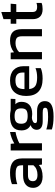

<svg xmlns="http://www.w3.org/2000/svg" viewBox="1019 -1675 832 2910"><g transform="rotate(-90 1435.0 -220.0)"><path d="M210.9 9.8Q164.1 9.8 127 -5.6Q89.8 -21 66.4 -54.4Q43 -87.9 43 -134.8Q43 -204.6 90.8 -245.4Q138.7 -286.1 232.9 -286.1H384.8V-307.1Q384.8 -342.3 374.5 -361.1Q364.3 -379.9 336.2 -389.4Q308.1 -398.9 255.9 -398.9Q171.4 -398.9 99.1 -374V-455.1Q171.4 -483.9 275.9 -483.9Q381.8 -483.9 435.3 -440.9Q488.8 -397.9 488.8 -305.2V0H396L389.2 -47.9Q330.1 9.8 210.9 9.8ZM240.2 -67.9Q334 -67.9 384.8 -128.9V-211.9H234.9Q187.5 -211.9 165.8 -193.8Q144 -175.8 144 -137.2Q144 -67.9 240.2 -67.9Z M609.9 0V-474.1H710L715.8 -418.9Q750.5 -440.9 797.4 -458.7Q844.2 -476.6 889.6 -483.9V-400.9Q846.7 -393.6 797.1 -376.5Q747.6 -359.4 718.8 -341.8V0Z M1123.5 175.8Q1001.5 175.8 927.7 149.9V65.9Q1006.8 92.8 1118.7 92.8Q1195.3 92.8 1226.1 84Q1256.8 75.2 1256.8 48.8Q1256.8 27.8 1240.5 19.5Q1224.1 11.2 1179.7 11.2H1051.8Q988.3 11.2 955.6 -12.2Q922.9 -35.6 922.9 -80.1Q922.9 -110.8 940.7 -135.3Q958.5 -159.7 993.7 -171.9Q913.6 -210.9 913.6 -311Q913.6 -400.9 967.5 -442.4Q1021.5 -483.9 1131.8 -483.9Q1171.4 -483.9 1218.8 -474.1H1392.6L1389.6 -402.8H1309.6Q1346.7 -370.1 1346.7 -311Q1346.7 -232.9 1299.8 -190.4Q1252.9 -147.9 1161.6 -147.9Q1137.7 -147.9 1102.5 -152.8Q1070.3 -149.9 1047.4 -136.2Q1024.4 -122.6 1024.4 -102.1Q1024.4 -86.9 1036.4 -80.6Q1048.3 -74.2 1076.7 -74.2H1209.5Q1280.8 -74.2 1319.1 -43.5Q1357.4 -12.7 1357.4 44.9Q1357.4 113.8 1298.8 144.8Q1240.2 175.8 1123.5 175.8ZM1131.8 -216.8Q1196.3 -216.8 1221.9 -238.5Q1247.6 -260.3 1247.6 -314Q1247.6 -367.7 1221.4 -391.4Q1195.3 -415 1131.8 -415Q1069.8 -415 1042.2 -391.8Q1014.6 -368.7 1014.6 -314Q1014.6 -262.2 1041.5 -239.5Q1068.4 -216.8 1131.8 -216.8Z M1695.8 9.8Q1569.3 9.8 1502.4 -52Q1435.5 -113.8 1435.5 -237.8Q1435.5 -354.5 1494.4 -419.2Q1553.2 -483.9 1669.4 -483.9Q1774.4 -483.9 1830.6 -428.7Q1886.7 -373.5 1886.7 -282.2V-193.8H1539.6Q1547.9 -126.5 1588.6 -99.9Q1629.4 -73.2 1717.8 -73.2Q1794.9 -73.2 1857.4 -98.1V-18.1Q1794.4 9.8 1695.8 9.8ZM1539.6 -265.1H1790.5V-297.9Q1790.5 -401.9 1672.4 -401.9Q1598.1 -401.9 1568.8 -369.9Q1539.6 -337.9 1539.6 -265.1Z M1992.2 0V-474.1H2092.3L2097.2 -423.8Q2173.3 -483.9 2272 -483.9Q2363.8 -483.9 2406 -441.2Q2448.2 -398.4 2448.2 -307.1V0H2340.3V-301.8Q2340.3 -357.4 2317.4 -379.2Q2294.4 -400.9 2233.4 -400.9Q2196.3 -400.9 2160.9 -386.2Q2125.5 -371.6 2101.1 -347.2V0Z M2751 9.8Q2675.8 9.8 2637.7 -29.5Q2599.6 -68.8 2599.6 -141.1V-389.2H2529.8V-474.1H2599.6V-583L2708 -616.2V-474.1H2834L2826.7 -389.2H2708V-147Q2708 -106 2726.6 -89.6Q2745.1 -73.2 2789.1 -73.2Q2815.9 -73.2 2845.7 -83V-5.9Q2808.1 9.8 2751 9.8Z"/></g></svg>

Font: Kanit
Style: Regular
Weight: 400
Designer: Katatrad Team
Foundry: CadsonDemak
Version: Version 1.000;PS 001.000;hotconv 1.0.88;makeotf.lib2.5.64775